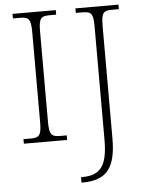

<svg xmlns="http://www.w3.org/2000/svg" viewBox="-62 -763 798 1052"><g transform="rotate(-5 337.0 -237.0)"><path d="M47 0H285V-25H251C202 -25 189 -35 189 -109V-605C189 -679 202 -689 251 -689H285V-714H47V-689H84C133 -689 146 -679 146 -605V-109C146 -35 133 -25 84 -25H47ZM343 240H349C480 240 533 177 533 14V-605C533 -679 545 -689 594 -689H630V-714H393V-689H428C477 -689 489 -679 489 -606V15C489 152 456 210 351 210H343Z"/></g></svg>

Font: Noto Serif Gurmukhi ExtraLight
Style: Regular
Weight: 200
Designer: Vaibhav Singh and the Monotype Design Team
Foundry: Monotype Imaging Inc.
Version: Version 2.004